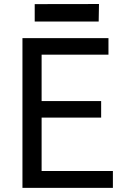

<svg xmlns="http://www.w3.org/2000/svg" viewBox="-20 -912 640 932"><path d="M89 0V-727H506.5V-646.5H141.5L182 -685V-394.5L141.5 -421.5H471V-341H155.5L182 -370.5V-34L141.5 -82H528V0ZM148.5 -807.5V-892L460.5 -892.5L459 -807.5Z"/></svg>

Font: Spline Sans Mono
Style: Regular
Weight: 400
Monospace: yes
Designer: Eben Sorkin, Mirko Velimirovic
Foundry: Sorkin Type
Version: Version 1.004